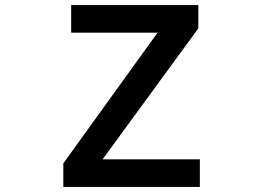

<svg xmlns="http://www.w3.org/2000/svg" viewBox="-20 -696 1040 758"><path d="M769 42H230V-51L602 -567H261V-676H763V-584L385 -67H769Z"/></svg>

Font: NanumGothicCoding
Style: Bold
Weight: 700
Monospace: yes
Designer: Kwon Bruce; Nicolas Noh; Sung-woo Choi; Go-un Cha; Soo-hyun Park;
Foundry: NHN Corporation
Version: Version 2.000;PS 1;hotconv 1.0.49;makeotf.lib2.0.14853